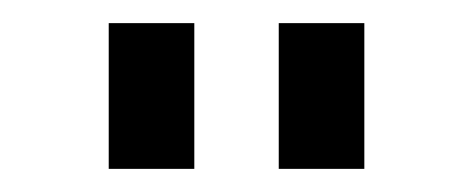

<svg xmlns="http://www.w3.org/2000/svg" viewBox="-20 -769 409 166"><path d="M74 -623H148V-749H74ZM221 -623H295V-749H221Z"/></svg>

Font: Involve
Style: Regular
Weight: 400
Designer: Stefan Peev
Foundry: Context Ltd.
Version: Version 1.001